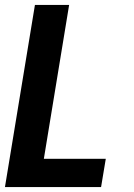

<svg xmlns="http://www.w3.org/2000/svg" viewBox="-20 -755 540 775"><path d="M0 0 121 -735H259L157 -114H407L388 0Z"/></svg>

Font: Iosevka Heavy Oblique
Style: Regular
Weight: 900
Italic angle: -9°
Monospace: yes
Designer: Belleve Invis
Foundry: Belleve Invis
Version: Version 32.5.0; ttfautohint (v1.8.4)